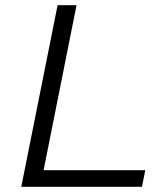

<svg xmlns="http://www.w3.org/2000/svg" viewBox="-20 -720 629 740"><path d="M62 0 202 -700H275L148 -64H540L527 0Z"/></svg>

Font: MOST Montserrat
Style: Italic
Weight: 400
Italic angle: -11.3°
Designer: Julieta Ulanovsky
Foundry: Julieta Ulanovsky
Version: Version 8.000;March 11, 2024;FontCreator 15.0.0.2926 64-bit